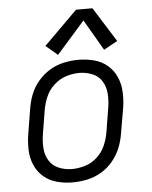

<svg xmlns="http://www.w3.org/2000/svg" viewBox="-54 -808 684 862"><g transform="rotate(-5 288.0 -377.5)"><path d="M239 8Q272 8 305 1Q338 -6 368.5 -24Q399 -42 421.5 -69.5Q444 -97 456.5 -128.5Q469 -160 474 -193L493 -303Q499 -339 497.5 -375.5Q496 -412 482.5 -443.5Q469 -475 443 -497.5Q417 -520 382.5 -529Q348 -538 312 -538Q280 -538 246.5 -531Q213 -524 183 -506Q153 -488 130 -461Q107 -434 94.5 -402Q82 -370 77 -337L59 -227Q53 -191 54 -155Q55 -119 68.5 -87Q82 -55 108 -32.5Q134 -10 168.5 -1Q203 8 239 8ZM241 -52Q210 -52 182 -63.5Q154 -75 138.5 -100Q123 -125 121 -156Q119 -187 124 -218L142 -328Q147 -357 159.5 -386Q172 -415 196.5 -437.5Q221 -460 251 -469.5Q281 -479 311 -479Q341 -479 369.5 -467.5Q398 -456 413 -430.5Q428 -405 430 -374.5Q432 -344 427 -313L409 -203Q404 -173 391.5 -144Q379 -115 354.5 -92.5Q330 -70 300 -61Q270 -52 241 -52ZM223 -568 350 -712 431 -573 493 -607 395 -763H321L170 -613Z"/></g></svg>

Font: Iosevka Sparkle Light Oblique
Style: Regular
Weight: 300
Italic angle: -9°
Designer: Belleve Invis
Foundry: Belleve Invis
Version: Version 4.5.0; ttfautohint (v1.8.3)